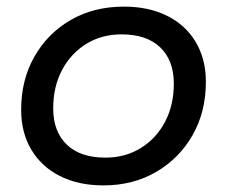

<svg xmlns="http://www.w3.org/2000/svg" viewBox="-20 -555 688 581"><path d="M293 6Q217 6 161 -22.5Q105 -51 74.5 -102.5Q44 -154 44 -223Q44 -313 84 -383.5Q124 -454 194 -494.5Q264 -535 355 -535Q430 -535 486 -507Q542 -479 572.5 -427.5Q603 -376 603 -307Q603 -217 563 -146.5Q523 -76 453 -35Q383 6 293 6ZM299 -78Q359 -78 406 -107Q453 -136 479.5 -186.5Q506 -237 506 -302Q506 -372 465 -411.5Q424 -451 348 -451Q288 -451 241.5 -422.5Q195 -394 168 -343.5Q141 -293 141 -227Q141 -157 182 -117.5Q223 -78 299 -78Z"/></svg>

Font: Montserrat Medium
Style: Italic
Weight: 500
Italic angle: -11.3°
Designer: Julieta Ulanovsky
Foundry: Julieta Ulanovsky
Version: Version 9.000; ttfautohint (v1.8.4.7-5d5b)